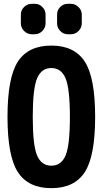

<svg xmlns="http://www.w3.org/2000/svg" viewBox="-20 -980 540 1010"><path d="M336.9 -960H352.5Q376 -960 393.1 -942.9Q410.2 -925.8 410.2 -903.3V-857.4Q410.2 -834 393.1 -816.9Q376 -799.8 352.5 -799.8H336.9Q313.5 -799.8 296.9 -816.9Q280.3 -834 280.3 -857.4V-903.3Q280.3 -926.8 296.9 -943.4Q313.5 -960 336.9 -960ZM147.5 -960H163.1Q186.5 -960 203.1 -942.9Q219.7 -925.8 219.7 -903.3V-857.4Q219.7 -834 202.6 -816.9Q185.5 -799.8 163.1 -799.8H147.5Q124 -799.8 106.9 -816.9Q89.8 -834 89.8 -857.4V-903.3Q89.8 -926.8 106.9 -943.4Q124 -960 147.5 -960ZM175.3 -161.6Q198.2 -108.4 250 -108.4Q301.8 -108.4 324.7 -161.6Q347.7 -214.8 347.7 -364.7Q347.7 -514.6 324.7 -568.4Q301.8 -622.1 250 -622.1Q198.2 -622.1 175.3 -568.4Q152.3 -514.6 152.3 -364.7Q152.3 -214.8 175.3 -161.6ZM74.2 -656.2Q128.9 -740.2 250 -740.2Q371.1 -740.2 425.8 -656.2Q480.5 -572.3 480.5 -365.2Q480.5 -158.2 425.8 -74.2Q371.1 9.8 250 9.8Q128.9 9.8 74.2 -74.2Q19.5 -158.2 19.5 -365.2Q19.5 -572.3 74.2 -656.2Z"/></svg>

Font: Rounded Mgen+ 2m bold
Style: Bold
Weight: 700
Designer: [Source Han Sans]
Ryoko NISHIZUKA  (kana & ideographs); Paul D. Hunt (Latin, Greek & Cyrillic); Wenlong ZHANG  (bopomofo
Version: Version 1.059.20150602